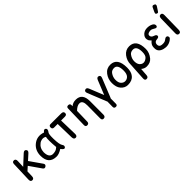

<svg xmlns="http://www.w3.org/2000/svg" viewBox="278 -2183 3822 3822"><g transform="rotate(-45 2188.5 -272.0)"><path d="M104.5 18.6Q156.2 21 158.2 -41.5L162.6 -174.8L245.6 -249.5L417 -3.4Q445.3 37.6 484.9 9.3Q523.4 -18.6 495.1 -59.1L316.9 -314L431.6 -417.5Q477.5 -458.5 443.4 -494.6Q412.1 -526.4 367.2 -484.9L167 -299.8L172.9 -458.5Q174.8 -517.6 130.9 -521.5Q78.1 -525.9 76.2 -466.8L61.5 -45.9Q59.6 16.6 104.5 18.6Z M786.1 27.3Q851.1 27.3 940.9 -29.8Q994.6 49.8 1028.8 12.7Q1054.7 -19 1023.9 -60.1Q991.7 -105 987.8 -266.1Q984.9 -398.4 1006.3 -425.3Q1056.6 -488.8 1019 -518.1Q983.4 -545.9 943.8 -489.7Q784.7 -545.4 666 -443.4Q564 -355.5 565.4 -207Q567.9 27.3 786.1 27.3ZM842.8 -70.8Q796.4 -58.1 763.2 -60.1Q662.1 -66.9 660.6 -216.3Q665 -331.1 752 -394Q773.4 -410.2 809.6 -418.9Q861.3 -431.6 908.7 -401.9Q891.6 -324.2 910.6 -114.3Q871.6 -79.1 842.8 -70.8Z M1106 -463.9Q1107.9 -417.5 1155.8 -417.5H1255.4L1264.2 -36.6Q1266.1 31.2 1314 31.2Q1363.8 31.7 1361.8 -36.1L1352.1 -418Q1405.3 -418 1458.5 -418Q1518.1 -418 1515.1 -469.7Q1513.2 -516.1 1453.6 -516.1L1152.8 -516.6Q1105 -516.6 1106 -463.9Z M1666 -534.2Q1621.1 -534.2 1620.1 -488.8L1608.9 -34.7Q1607.4 17.6 1651.4 18.6Q1703.6 19.5 1705.1 -33.7L1712.9 -329.1Q1790.5 -406.7 1858.4 -401.9Q1936.5 -396.5 1935.5 -261.2L1932.6 101.1Q1932.1 160.2 1984.4 155.3Q2031.2 151.4 2031.2 92.3L2032.2 -282.7Q2032.7 -504.9 1851.1 -505.4Q1768.1 -505.4 1714.8 -457Q1715.3 -471.7 1715.8 -485.8Q1717.3 -534.2 1666 -534.2Z M2127.9 -512.2Q2084 -496.1 2107.4 -438L2263.2 -50.3Q2267.1 -40.5 2271.5 -32.2Q2270.5 42 2269.5 116.2Q2269 160.6 2315.4 161.6Q2359.9 162.1 2360.4 117.7L2361.3 -28.3Q2366.7 -38.1 2371.6 -50.3L2527.3 -438Q2550.8 -496.1 2506.8 -512.2Q2461.9 -528.3 2438.5 -470.2L2317.4 -169.4L2196.3 -470.2Q2172.9 -528.3 2127.9 -512.2Z M2834 -412.6Q2937 -414.6 2936.5 -240.7Q2936 -148.9 2897.5 -107.4Q2860.8 -68.4 2807.6 -68.4Q2760.7 -68.4 2724.6 -107.4Q2689.5 -145.5 2689.5 -222.2Q2689.5 -301.8 2738.3 -368.2Q2770 -411.1 2834 -412.6ZM2830.1 -512.2Q2723.6 -513.2 2659.2 -428.2Q2593.8 -342.3 2593.8 -231Q2593.8 -113.3 2648.4 -48.3Q2709 23.4 2795.9 23.9Q2916 24.9 2974.6 -49.8Q3026.9 -111.8 3027.3 -231Q3027.8 -510.7 2830.1 -512.2Z M3356 -505.4Q3251.5 -506.3 3185.1 -420.9Q3119.6 -334 3119.6 -231Q3119.6 -225.1 3119.6 -219.7Q3119.1 -216.3 3119.1 -212.4L3098.1 141.1Q3094.7 198.2 3133.3 201.7Q3188.5 206.1 3192.9 148.9L3205.1 -17.1Q3258.3 28.8 3321.3 28.8Q3422.9 28.8 3478 -36.6Q3552.7 -127.4 3553.2 -231Q3553.2 -503.9 3356 -505.4ZM3359.9 -405.8Q3462.4 -408.2 3462.4 -240.7Q3462.4 -144.5 3420.4 -109.4Q3373.5 -69.8 3329.6 -69.8Q3285.2 -69.8 3250.5 -107.4Q3215.3 -145 3215.3 -222.2Q3215.3 -294.9 3264.2 -361.3Q3295.9 -404.3 3359.9 -405.8Z M3854.5 -300.8Q3788.1 -320.8 3788.1 -374Q3788.1 -413.1 3847.2 -425.3Q3895.5 -435.1 3927.2 -416Q3983.4 -381.3 3998 -383.3Q4027.3 -386.7 4029.8 -416.5Q4032.7 -458.5 3988.3 -483.4Q3930.2 -515.1 3855.5 -511.7Q3772 -507.8 3724.6 -446.3Q3682.1 -391.1 3710.9 -322.3Q3714.8 -311.5 3753.9 -269.5Q3729.5 -254.9 3706.1 -220.7Q3677.7 -179.7 3683.6 -105.5Q3690.9 -12.7 3801.8 17.6Q3916.5 48.3 4009.8 -17.6Q4049.8 -45.9 4048.8 -69.3Q4046.4 -114.3 4006.8 -116.2Q3984.9 -117.2 3948.2 -86.9Q3912.1 -57.1 3835.9 -65.4Q3767.6 -72.8 3769.5 -139.6Q3772 -207 3844.7 -211.9Q3900.9 -215.8 3904.3 -246.1Q3909.2 -284.2 3854.5 -300.8Z M4246.1 -511.2Q4196.8 -512.2 4195.3 -447.3L4187 -37.6Q4185.5 23.9 4237.8 24.4Q4283.7 24.4 4284.7 -41.5L4291.5 -447.8Q4292.5 -510.3 4246.1 -511.2ZM4254.4 -594.7 4306.2 -673.8Q4317.4 -690.9 4317.4 -699.5Q4317.4 -708 4317.4 -716.3Q4317.4 -724.6 4308.1 -730Q4298.8 -735.4 4289.6 -740.7Q4280.3 -746.1 4268.1 -746.1Q4245.1 -746.1 4231.9 -716.8L4191.9 -631.8Q4185.1 -617.2 4185.1 -609.9Q4185.1 -602.5 4185.1 -595Q4185.1 -587.4 4191.7 -583.5Q4198.2 -579.6 4204.8 -575.7Q4211.4 -571.8 4218.3 -571.8Q4225.1 -571.8 4231.9 -571.8Q4238.8 -571.8 4254.4 -594.7Z"/></g></svg>

Font: Comic Relief
Style: Regular
Weight: 400
Designer: Jeff Davis
Foundry: Loudifier
Version: Version 1.200; ttfautohint (v1.8.4.7-5d5b)